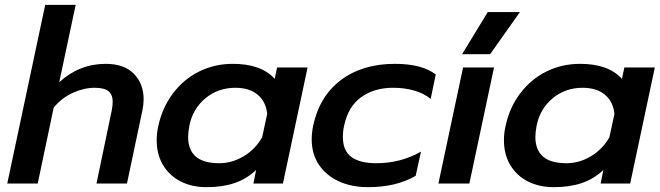

<svg xmlns="http://www.w3.org/2000/svg" viewBox="-20 -759 2731 794"><path d="M167 -739H293L225 -419Q308 -495 417 -495Q494 -495 534 -453.5Q574 -412 574 -348Q574 -328 569 -303L505 0H379L442 -302Q446 -321 446 -338Q446 -368 428.5 -382Q411 -396 372 -396Q328 -396 282 -375.5Q236 -355 202 -314L136 0H10Z M628 -179Q628 -210 635 -239Q651 -314 695 -372.5Q739 -431 803 -463Q867 -495 943 -495Q1060 -495 1116 -433L1126 -480H1252L1150 0H1028L1039 -56Q1000 -19 950 -2Q900 15 834 15Q774 15 727.5 -8.5Q681 -32 654.5 -76Q628 -120 628 -179ZM1064 -191 1085 -288Q1080 -338 1046 -367Q1012 -396 953 -396Q882 -396 829.5 -352.5Q777 -309 763 -239Q758 -211 758 -193Q758 -84 886 -84Q940 -84 988 -113Q1036 -142 1064 -191Z M1269 -183Q1269 -209 1275 -239Q1301 -361 1390 -428Q1479 -495 1613 -495Q1725 -495 1782 -451L1761 -350Q1733 -373 1693 -384.5Q1653 -396 1605 -396Q1528 -396 1474 -357.5Q1420 -319 1403 -239Q1398 -218 1398 -192Q1398 -136 1433 -110Q1468 -84 1536 -84Q1637 -84 1721 -132L1699 -32Q1619 15 1502 15Q1434 15 1381.5 -9Q1329 -33 1299 -77.5Q1269 -122 1269 -183Z M1997 -709H2130L2007 -535H1891ZM1895 -480H2023L1921 0H1793Z M2064 -179Q2064 -210 2071 -239Q2087 -314 2131 -372.5Q2175 -431 2239 -463Q2303 -495 2379 -495Q2496 -495 2552 -433L2562 -480H2688L2586 0H2464L2475 -56Q2436 -19 2386 -2Q2336 15 2270 15Q2210 15 2163.5 -8.5Q2117 -32 2090.5 -76Q2064 -120 2064 -179ZM2500 -191 2521 -288Q2516 -338 2482 -367Q2448 -396 2389 -396Q2318 -396 2265.5 -352.5Q2213 -309 2199 -239Q2194 -211 2194 -193Q2194 -84 2322 -84Q2376 -84 2424 -113Q2472 -142 2500 -191Z"/></svg>

Font: Prompt Medium
Style: Italic
Weight: 500
Italic angle: -12°
Designer: Katatrad Team
Foundry: CadsonDemak
Version: Version 1.001